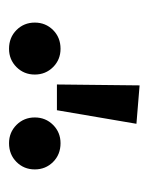

<svg xmlns="http://www.w3.org/2000/svg" viewBox="28 -981 329 425"><g transform="rotate(90 192.5 -768.5)"><path d="M254 -906 224 -730H167L169 -913ZM145 -681Q145 -657 128.5 -640.5Q112 -624 88 -624Q63 -624 46.5 -640.5Q30 -657 30 -681Q30 -705 46.5 -721.5Q63 -738 88 -738Q112 -738 128.5 -721.5Q145 -705 145 -681ZM355 -681Q355 -657 338.5 -640.5Q322 -624 297 -624Q273 -624 256.5 -640.5Q240 -657 240 -681Q240 -705 256.5 -721.5Q273 -738 297 -738Q322 -738 338.5 -721.5Q355 -705 355 -681Z"/></g></svg>

Font: Fira GO
Style: Regular
Weight: 400
Designer: Carrois Corporate
Foundry: Carrois Corporate GbR
Version: Version 0.300